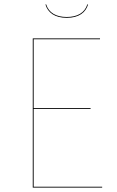

<svg xmlns="http://www.w3.org/2000/svg" viewBox="-20 -855 535 875"><path d="M284.2 -773.7C339.6 -773.7 370.6 -798.1 381.4 -834.6L378 -835C366 -796.4 332.1 -777.6 284.2 -777.6C236.3 -777.6 202.4 -796.4 190.4 -835L187 -834.6C197.9 -798.1 228.9 -773.7 284.2 -773.7ZM435.9 -680.1H129.3V0H445.6V-3.9H133.4V-358.9H392.8V-362.8H133.4V-676.2H435.6Z"/></svg>

Font: Fira Sans Four
Style: Regular
Weight: 100
Designer: Carrois Corporate & Edenspiekermann AG
Foundry: Carrois Corporate GbR & Edenspiekermann AG
Version: Version 4.203;PS 004.203;hotconv 1.0.88;makeotf.lib2.5.64775